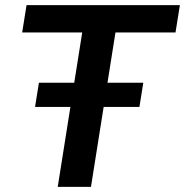

<svg xmlns="http://www.w3.org/2000/svg" viewBox="-20 -725 718 745"><path d="M204 0 299 -599H66L83 -705H678L661 -599H428L333 0ZM116 -310 131 -404H536L521 -310Z"/></svg>

Font: Mulish ExtraLight
Style: Bold Italic
Weight: 700
Italic angle: -9°
Version: Version 3.603